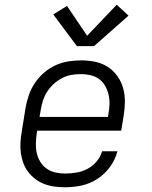

<svg xmlns="http://www.w3.org/2000/svg" viewBox="-20 -783 640 811"><path d="M255 8Q232 8 209.5 5Q187 2 166.5 -6Q146 -14 129 -27Q112 -40 99 -57Q86 -74 78.5 -94.5Q71 -115 68 -137Q65 -159 66.5 -182Q68 -205 72 -228L88 -328Q93 -355 102 -381.5Q111 -408 127 -432Q143 -456 165.5 -475.5Q188 -495 214 -507Q240 -519 268 -523.5Q296 -528 323 -528Q353 -528 382 -522Q411 -516 435 -500.5Q459 -485 475.5 -462Q492 -439 500 -411Q508 -383 507.5 -352.5Q507 -322 502 -292L492 -231H137L135 -218Q132 -197 131.5 -176Q131 -155 135.5 -135.5Q140 -116 150.5 -99Q161 -82 177.5 -70.5Q194 -59 214 -54.5Q234 -50 255 -50Q279 -50 303 -54Q327 -58 349 -69.5Q371 -81 388 -101Q405 -121 411 -144H476Q467 -109 445 -78.5Q423 -48 391.5 -27.5Q360 -7 325 0.5Q290 8 255 8ZM147 -289H436L438 -302Q442 -322 442.5 -343Q443 -364 438.5 -383.5Q434 -403 424 -420.5Q414 -438 398 -449.5Q382 -461 362 -465.5Q342 -470 321 -470Q301 -470 281 -466.5Q261 -463 242 -453Q223 -443 207 -428.5Q191 -414 179.5 -396Q168 -378 161.5 -358Q155 -338 152 -318ZM305 -588 205 -722 263 -758 348 -632 473 -763 523 -717 377 -588Z"/></svg>

Font: Iosevka Etoile Light Oblique
Style: Regular
Weight: 300
Italic angle: -9°
Designer: Belleve Invis
Foundry: Belleve Invis
Version: Version 15.5.2; ttfautohint (v1.8.4)